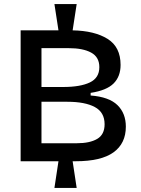

<svg xmlns="http://www.w3.org/2000/svg" viewBox="-20 -803 697 949"><path d="M82 -6V-653H269L249 -783H359L339 -653Q447 -651 511.5 -611Q576 -571 576 -482Q576 -425 541.5 -390.5Q507 -356 428 -344V-331Q519 -324 560.5 -283.5Q602 -243 602 -177Q602 -94 541 -50Q480 -6 354 -6H339L359 126H249L269 -6ZM185 -373H292Q377 -373 424 -395.5Q471 -418 471 -471Q471 -521 430.5 -543Q390 -565 320 -565H185ZM185 -95H360Q424 -95 460.5 -116.5Q497 -138 497 -189Q497 -248 448.5 -274Q400 -300 313 -300H185Z"/></svg>

Font: Bricolage Grotesque 10pt Medium
Style: Regular
Weight: 500
Designer: Mathieu Triay
Foundry: Atelier Triay
Version: Version 1.000; ttfautohint (v1.8.4.7-5d5b);gftools[0.9.32]